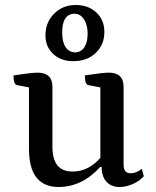

<svg xmlns="http://www.w3.org/2000/svg" viewBox="-20 -737 623 769"><path d="M214 12Q157 12 126.5 -25.5Q96 -63 96 -143V-387L49 -396Q34 -398 34 -435Q74 -441 96 -443.5Q118 -446 131 -446Q190 -446 190 -389V-149Q190 -50 270 -50Q306 -50 334.5 -66Q363 -82 382 -105V-387L334 -396Q320 -398 320 -435Q360 -441 381.5 -443.5Q403 -446 416 -446Q475 -446 475 -389V-78Q475 -43 503 -43Q526 -43 548 -61L556 -31Q538 -11 511 0.5Q484 12 459 12Q426 12 406.5 -9Q387 -30 387 -69H382Q309 12 214 12ZM273 -492Q224 -492 193 -521Q162 -550 162 -595Q162 -648 197 -682.5Q232 -717 283 -717Q334 -717 366 -687Q398 -657 398 -609Q398 -558 363.5 -525Q329 -492 273 -492ZM281 -527Q305 -528 318 -548Q331 -568 331 -602Q331 -637 316.5 -659.5Q302 -682 278 -682Q229 -681 229 -606Q229 -569 242.5 -548.5Q256 -528 281 -527Z"/></svg>

Font: Petrona Medium
Style: Regular
Weight: 500
Designer: Ringo R. Seeber
Foundry: Ringo R. Seeber
Version: Version 2.001; ttfautohint (v1.8.3)